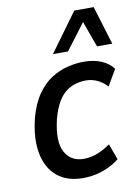

<svg xmlns="http://www.w3.org/2000/svg" viewBox="-85 -800 630 867"><g transform="rotate(-10 230.0 -367.0)"><path d="M225 9Q153 9 107.5 -28.5Q62 -66 48.5 -135Q35 -204 58 -297Q75 -360 104 -401.5Q133 -443 169 -466Q205 -489 244 -498.5Q283 -508 319 -508Q365 -508 399.5 -493Q434 -478 453 -452L410 -378Q392 -399 366.5 -411Q341 -423 314 -423Q292 -423 270 -417.5Q248 -412 226 -397Q204 -382 186 -352.5Q168 -323 155 -275Q131 -173 158 -124.5Q185 -76 244 -76Q277 -76 309 -89Q341 -102 366 -121L393 -48Q372 -31 345 -18Q318 -5 288 2Q258 9 225 9ZM188 -566 317 -743H406L460 -566H390L347 -685L257 -566Z"/></g></svg>

Font: Nunito Sans 7pt Condensed SemiBold
Style: Italic
Weight: 600
Width: 3
Italic angle: -9°
Designer: Vernon Adams
Foundry: Vernon Adams
Version: Version 3.101;gftools[0.9.27]